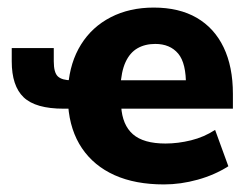

<svg xmlns="http://www.w3.org/2000/svg" viewBox="-20 -476 654 507"><path d="M413 11Q337 11 282.5 -13.5Q228 -38 196.5 -84.5Q165 -131 160 -197L177 -189H148Q74 -189 42.5 -219Q11 -249 11 -314V-349H122V-314Q122 -284 133 -274Q144 -264 169 -264H176L160 -249Q165 -312 194 -358.5Q223 -405 272.5 -430.5Q322 -456 386 -456Q453 -456 499.5 -429Q546 -402 570.5 -351Q595 -300 595 -228V-189H289L300 -195Q303 -146 331 -121.5Q359 -97 417 -97Q450 -97 484.5 -105.5Q519 -114 548 -133L583 -37Q547 -14 502 -1.5Q457 11 413 11ZM390 -360Q363 -360 343 -348.5Q323 -337 311.5 -312Q300 -287 298 -246L287 -264H486L471 -248Q472 -309 450.5 -334.5Q429 -360 390 -360Z"/></svg>

Font: Nunito Sans 12pt ExtraLight
Style: Weight 830 Width 84 Optical size 12.0 YTLC 445
Weight: 830
Width: 4
Designer: Vernon Adams
Foundry: Vernon Adams
Version: Version 3.101;gftools[0.9.27]